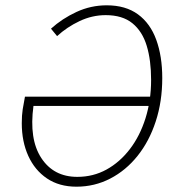

<svg xmlns="http://www.w3.org/2000/svg" viewBox="-20 -691 657 723"><path d="M268 12Q203 12 157 -19Q111 -50 86.5 -104Q62 -158 62 -227Q62 -257 65.5 -279.5Q69 -302 74 -327H556L548 -292H106Q89 -167 135.5 -96Q182 -25 271 -25Q331 -25 381 -52.5Q431 -80 469 -129.5Q507 -179 528 -246Q549 -313 549 -390Q549 -464 532.5 -518.5Q516 -573 478.5 -603.5Q441 -634 378 -634Q327 -634 279.5 -611.5Q232 -589 195 -555L172 -583Q214 -621 268 -646Q322 -671 382 -671Q453 -671 499.5 -637Q546 -603 568.5 -541Q591 -479 591 -397Q591 -309 566.5 -234Q542 -159 498 -104Q454 -49 395 -18.5Q336 12 268 12Z"/></svg>

Font: Source Sans 3 ExtraLight Light
Style: Italic
Weight: 300
Italic angle: -11°
Version: Version 3.052;hotconv 1.1.0;makeotfexe 2.6.0